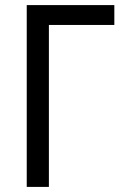

<svg xmlns="http://www.w3.org/2000/svg" viewBox="-20 -734 486 754"><path d="M85 -714V0H172V-636H429V-714Z"/></svg>

Font: Noto Sans UI SemiCondensed
Style: Regular
Weight: 400
Width: 4
Designer: Monotype Design Team
Foundry: Monotype Imaging Inc.
Version: 1.001